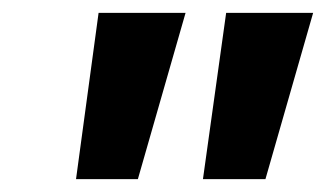

<svg xmlns="http://www.w3.org/2000/svg" viewBox="-20 -734 506 298"><path d="M295 -456H392L466 -714H331ZM194 -456 268 -714H133L98 -456Z"/></svg>

Font: BC Sans
Style: Bold Italic
Weight: 700
Italic angle: -12°
Designer: Monotype Design Team
Province of B.C.
Foundry: Monotype Imaging Inc.
Version: Version 2.000;GOOG;noto-source:20170915:90ef993387c0